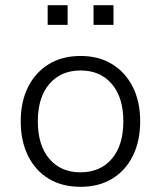

<svg xmlns="http://www.w3.org/2000/svg" viewBox="-20 -713 621 741"><path d="M291 8Q220 8 168.5 -23Q117 -54 88.5 -111Q60 -168 60 -245Q60 -321 88.5 -377.5Q117 -434 168.5 -465.5Q220 -497 291 -497Q361 -497 412.5 -465.5Q464 -434 492.5 -377.5Q521 -321 521 -245Q521 -168 492.5 -111Q464 -54 412.5 -23Q361 8 291 8ZM290 -48Q367 -48 411.5 -100Q456 -152 456 -245Q456 -337 411.5 -389Q367 -441 291 -441Q215 -441 170.5 -389Q126 -337 126 -245Q126 -152 170.5 -100Q215 -48 290 -48ZM341 -617V-693H418V-617ZM164 -617V-693H241V-617Z"/></svg>

Font: Nunito Sans 10pt Light
Style: Regular
Weight: 300
Designer: Vernon Adams
Foundry: Vernon Adams
Version: Version 3.101;gftools[0.9.27]